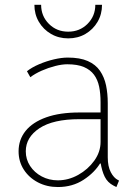

<svg xmlns="http://www.w3.org/2000/svg" viewBox="-20 -754 557 782"><path d="M215.8 7.8Q170.9 7.8 134.5 -11.2Q98.1 -30.3 76.9 -63.2Q55.7 -96.2 55.7 -137.7Q55.7 -185.1 84.2 -220.7Q112.8 -256.3 168.2 -276.1Q223.6 -295.9 303.7 -295.9H400.4V-268.6H303.7Q196.3 -268.6 140.6 -231.7Q85 -194.8 85 -137.7Q85 -105 102.5 -78.1Q120.1 -51.3 149.9 -35.4Q179.7 -19.5 215.8 -19.5Q258.8 -19.5 298.6 -41.7Q338.4 -64 364 -99.6Q389.6 -135.3 389.6 -175.8V-269.5V-274.4V-337.9Q389.6 -372.6 383.8 -400.9Q377.9 -429.2 363 -449.5Q348.1 -469.7 321.8 -481Q295.4 -492.2 253.9 -492.2Q232.4 -492.2 204.6 -485.1Q176.8 -478 149.7 -466.1Q122.6 -454.1 103.5 -439.5L89.8 -463.9Q109.4 -479.5 138.9 -492.2Q168.5 -504.9 199.7 -512.2Q231 -519.5 255.9 -519.5Q305.7 -519.5 337.6 -505.4Q369.6 -491.2 387.2 -465.6Q404.8 -439.9 411.9 -406.5Q418.9 -373 418.9 -334V-113.3Q418.9 -76.2 431.2 -52.7Q443.4 -29.3 460.9 -20.5L464.8 -18.6L454.1 7.8L442.4 2Q418 -10.7 406.5 -34.2Q395 -57.6 389.6 -91.8L393.6 -87.9H381.8L389.6 -91.8Q366.2 -51.8 320.8 -22Q275.4 7.8 215.8 7.8ZM257.8 -597.7Q219.2 -597.7 188 -615.7Q156.7 -633.8 138.4 -664.8Q120.1 -695.8 120.1 -734.4H147.5Q147.5 -688.5 179.2 -656.7Q210.9 -625 257.8 -625Q304.7 -625 336.4 -656.7Q368.2 -688.5 368.2 -734.4H395.5Q395.5 -695.8 377.2 -664.8Q358.9 -633.8 327.9 -615.7Q296.9 -597.7 257.8 -597.7Z"/></svg>

Font: Reddit Sans ExtraLight
Style: Regular
Weight: 250
Designer: Stephen Hutchings
Foundry: Reddit
Version: Version 1.014